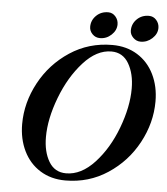

<svg xmlns="http://www.w3.org/2000/svg" viewBox="-57 -872 815 936"><g transform="rotate(5 351.0 -403.5)"><path d="M64 -242Q64 -347 116.5 -444.5Q169 -542 261.5 -603Q354 -664 469 -664Q539 -664 592 -631Q645 -598 673.5 -539.5Q702 -481 702 -408Q702 -303 649.5 -205.5Q597 -108 504.5 -47Q412 14 297 14Q227 14 174 -19Q121 -52 92.5 -110.5Q64 -169 64 -242ZM581 -460Q581 -533 552 -582.5Q523 -632 467 -632Q395 -632 330 -560Q265 -488 225 -383Q185 -278 185 -189Q185 -117 213.5 -69Q242 -21 298 -21Q372 -21 437.5 -92Q503 -163 542 -267Q581 -371 581 -460ZM353 -743Q353 -775 376.5 -798Q400 -821 435 -821Q456 -821 470.5 -804.5Q485 -788 485 -766Q485 -737 461 -714.5Q437 -692 405 -692Q383 -692 368 -707.5Q353 -723 353 -743ZM552 -742Q552 -775 575.5 -798Q599 -821 634 -821Q656 -821 670.5 -804.5Q685 -788 685 -766Q685 -737 660.5 -714.5Q636 -692 604 -692Q583 -692 567.5 -707.5Q552 -723 552 -742Z"/></g></svg>

Font: EB Garamond SemiBold
Style: Italic
Weight: 600
Italic angle: -17.2°
Designer: Georg Duffner and Octavio Pardo
Foundry: Georg Duffner
Version: Version 1.000